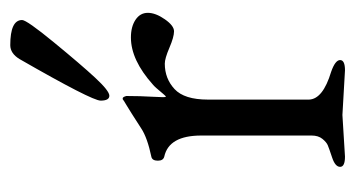

<svg xmlns="http://www.w3.org/2000/svg" viewBox="-179 -510 692 374"><g transform="rotate(-90 167.0 -323.0)"><path d="M315 -626Q315 -617 271.5 -564Q228 -511 202.5 -483.5Q177 -456 167.5 -456Q158 -456 158 -473Q158 -490 239 -631Q250 -649 266 -649Q315 -649 315 -626ZM217 3 130 -2 49 3Q29 3 29 -6.5Q29 -16 47 -22Q65 -28 71 -30.5Q77 -33 83.5 -41Q90 -49 90 -62V-277Q90 -340 49 -349Q41 -351 41 -361.5Q41 -372 48 -374Q86 -382 104 -394Q138 -416 149 -422.5Q160 -429 160 -429.5Q160 -430 162.5 -430Q165 -430 167 -423Q167 -396 165.5 -371Q164 -346 165.5 -346Q167 -346 171 -351Q185 -368 189 -371Q237 -414 281 -414Q302 -414 315.5 -405Q329 -396 329 -381Q329 -366 316.5 -348Q304 -330 293 -330Q282 -330 261 -339Q240 -348 230 -348Q201 -348 180.5 -329Q160 -310 160 -264V-67Q161 -40 214 -24Q237 -16 237 -6.5Q237 3 217 3Z"/></g></svg>

Font: EB Garamond
Style: Regular
Weight: 400
Version: Version 0.012